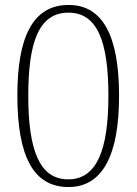

<svg xmlns="http://www.w3.org/2000/svg" viewBox="-20 -744 551 774"><path d="M256 10C391 10 460 -114 460 -358C460 -601 393 -724 257 -724C112 -724 50 -595 50 -359C50 -113 115 10 256 10ZM255 -21C141 -21 94 -135 94 -358C94 -573 136 -693 256 -693C373 -693 417 -576 417 -358C417 -139 370 -21 255 -21Z"/></svg>

Font: Noto Serif Ethiopic SemiCondensed ExtraLight
Style: Regular
Weight: 200
Width: 4
Designer: Monotype Design Team
Foundry: Monotype Imaging Inc.
Version: Version 2.102